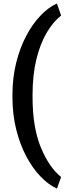

<svg xmlns="http://www.w3.org/2000/svg" viewBox="-20 -812 370 1054"><path d="M290 222.2Q245.1 201.2 201.9 156.2Q158.7 111.3 124 45.9Q89.4 -19.5 68.8 -102.1Q48.3 -184.6 48.3 -280.8V-289.1Q48.3 -384.8 68.8 -467.3Q89.4 -549.8 124 -615.2Q158.7 -680.7 201.9 -725.8Q245.1 -771 290 -792H293L315.4 -726.6Q272.5 -693.4 236.8 -633.3Q201.2 -573.2 179.9 -487.3Q158.7 -401.4 158.7 -290V-279.8Q158.7 -112.3 204.3 -2.4Q250 107.4 315.4 159.7L293 222.2Z"/></svg>

Font: Roboto Slab Medium
Style: Regular
Weight: 500
Designer: Google
Version: Version 2.001; ttfautohint (v1.8.3)